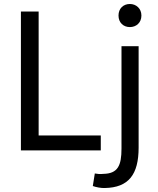

<svg xmlns="http://www.w3.org/2000/svg" viewBox="-20 -753 793 964"><path d="M174 -73H486V2H85V-695H174ZM506 191C489 192 462 187 446 181L456 118C467 120 483 122 498 120C572 119 590 78 590 -7V-521H676V-12C676 123 626 189 506 191ZM690 -675C690 -639 664 -617 632 -617C600 -617 575 -639 575 -675C575 -711 600 -733 632 -733C664 -733 690 -710 690 -675Z"/></svg>

Font: Repo Regular
Style: Regular
Weight: 400
Designer: Stefan Peev
Foundry: Context Ltd
Version: Version 1.502